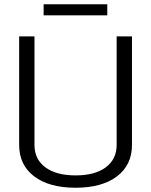

<svg xmlns="http://www.w3.org/2000/svg" viewBox="-20 -871 710 902"><path d="M70 -190V-700H142V-190Q142 -123 193 -85Q244 -47 335 -47Q426 -47 477 -85Q528 -123 528 -190V-700H600V-190Q600 -96 529.5 -42.5Q459 11 335 11Q211 11 140.5 -42.5Q70 -96 70 -190ZM185 -851H484V-799H185Z"/></svg>

Font: KoHo
Style: Regular
Weight: 400
Version: Version 1.000; ttfautohint (v1.6)